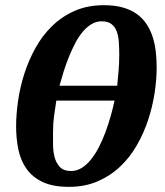

<svg xmlns="http://www.w3.org/2000/svg" viewBox="-20 -707 635 739"><path d="M583 -446.8Q583 -401.4 575.2 -349.9Q567.4 -298.3 550.8 -247.3Q534.2 -196.3 507.6 -149.4Q481 -102.5 443.4 -66.7Q405.8 -30.8 356.4 -9.3Q307.1 12.2 245.1 12.2Q184.1 12.2 144.5 -6.3Q105 -24.9 82.3 -56.9Q59.6 -88.9 50.8 -131.1Q42 -173.3 42 -221.2Q42 -266.6 49.6 -319.1Q57.1 -371.6 73.7 -423.3Q90.3 -475.1 116.7 -522.7Q143.1 -570.3 180.7 -606.9Q218.3 -643.6 267.8 -665.3Q317.4 -687 379.9 -687Q421.9 -687 453.4 -678Q484.9 -668.9 507.3 -652.6Q529.8 -636.2 544.4 -613.8Q559.1 -591.3 567.6 -564.7Q576.2 -538.1 579.6 -508.1Q583 -478 583 -446.8ZM196.8 -319.8Q192.4 -293.5 188.2 -262.2Q184.1 -231 184.1 -199.2V-152.8Q184.1 -127 189.7 -103.8Q195.3 -80.6 210 -64.7Q224.6 -48.8 253.9 -48.8Q275.4 -48.8 294.7 -60.8Q314 -72.8 330.3 -93.3Q346.7 -113.8 360.6 -140.6Q374.5 -167.5 385.7 -197.8Q397 -228 405.8 -259.3Q414.6 -290.5 420.9 -319.8ZM439 -494.1Q439 -520.5 437.5 -544.2Q436 -567.9 429.4 -585.7Q422.9 -603.5 409.2 -614.3Q395.5 -625 371.1 -625Q350.1 -625 332 -614Q314 -603 298.3 -584.5Q282.7 -565.9 269.8 -541.3Q256.8 -516.6 245.6 -489Q234.4 -461.4 225.3 -432.6Q216.3 -403.8 209 -377H431.2Q434.1 -405.8 436.5 -436Q439 -466.3 439 -494.1Z"/></svg>

Font: Charis SIL Eur
Style: Bold Italic
Weight: 700
Italic angle: -11°
Foundry: SIL International
Version: Version 5.000